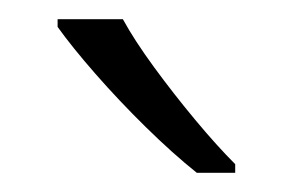

<svg xmlns="http://www.w3.org/2000/svg" viewBox="-20 -786 305 200"><path d="M108 -766Q120 -744 140.5 -716Q161 -688 183.5 -661Q206 -634 225 -615V-606H185Q160 -626 132 -653.5Q104 -681 79.5 -709Q55 -737 40 -758V-766Z"/></svg>

Font: Noto Traditional Nushu Light
Style: Regular
Weight: 300
Designer: LIU Zhao
Foundry: LiuZhao Studio
Version: Version 2.003; ttfautohint (v1.8.4.7-5d5b)